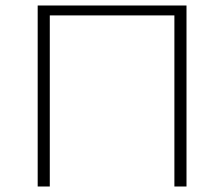

<svg xmlns="http://www.w3.org/2000/svg" viewBox="-20 -678 815 698"><path d="M658 -658V0H614V-622H161V0H117V-658Z"/></svg>

Font: EauTestInfant Light
Style: Regular
Weight: 300
Designer: Christian Thalmann (Catharsis Fonts)
Version: Version 0.001;PS 000.001;hotconv 1.0.88;makeotf.lib2.5.64775